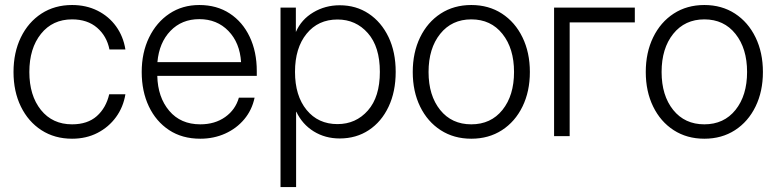

<svg xmlns="http://www.w3.org/2000/svg" viewBox="-20 -546 3114 770"><path d="M269 10.3Q199.2 10.3 146.2 -23.9Q93.3 -58.1 63.7 -118.7Q34.2 -179.2 34.2 -257.3Q34.2 -335.4 63.7 -396.2Q93.3 -457 146.2 -491.5Q199.2 -525.9 269 -525.9Q325.7 -525.9 371.1 -503.2Q416.5 -480.5 445.6 -440.2Q474.6 -399.9 482.9 -347.7H418.9Q408.2 -401.4 369.4 -434.8Q330.6 -468.3 269 -468.3Q190.9 -468.3 144.3 -410.2Q97.7 -352.1 97.7 -257.3Q97.7 -163.1 144 -105.2Q190.4 -47.4 269 -47.4Q331.1 -47.4 368.2 -80.3Q405.3 -113.3 418 -168H482.9Q474.6 -116.7 445.3 -76.4Q416 -36.1 370.8 -12.9Q325.7 10.3 269 10.3Z M783.2 10.3Q710.4 10.3 658 -24.4Q605.5 -59.1 576.9 -119.4Q548.3 -179.7 548.3 -257.3Q548.3 -335 577.9 -395.8Q607.4 -456.5 659.4 -491.2Q711.4 -525.9 779.3 -525.9Q849.6 -525.9 901.4 -491.9Q953.1 -458 981.4 -398.2Q1009.8 -338.4 1009.8 -261.2V-241.7H610.8Q612.8 -155.8 658.7 -101.6Q704.6 -47.4 783.2 -47.4Q841.8 -47.4 883.1 -76.7Q924.3 -106 938 -154.3H1001Q990.7 -105 959.7 -67.9Q928.7 -30.8 883.1 -10.3Q837.4 10.3 783.2 10.3ZM611.3 -296.9H946.8Q941.9 -374.5 896 -421.9Q850.1 -469.2 779.3 -469.2Q709 -469.2 663.6 -422.1Q618.2 -375 611.3 -296.9Z M1105 204.1V-515.6H1166.5V-418.5H1167Q1188.5 -467.8 1236.3 -496.3Q1284.2 -524.9 1342.3 -524.9Q1408.2 -524.9 1458.7 -491.2Q1509.3 -457.5 1538.1 -397.5Q1566.9 -337.4 1566.9 -257.8Q1566.9 -178.2 1538.3 -117.9Q1509.8 -57.6 1459.2 -24.2Q1408.7 9.3 1342.3 9.3Q1284.2 9.3 1238.3 -19Q1192.4 -47.4 1168.5 -97.7H1167.5V204.1ZM1333.5 -48.3Q1407.2 -48.3 1455.3 -102.8Q1503.4 -157.2 1503.4 -257.8Q1503.4 -358.4 1455.3 -413.1Q1407.2 -467.8 1333.5 -467.8Q1255.9 -467.8 1209.5 -410.6Q1163.1 -353.5 1163.1 -257.8Q1163.1 -162.1 1209.5 -105.2Q1255.9 -48.3 1333.5 -48.3Z M1870.1 10.3Q1800.3 10.3 1747.3 -23.9Q1694.3 -58.1 1664.8 -118.7Q1635.3 -179.2 1635.3 -257.3Q1635.3 -335.4 1664.8 -396.2Q1694.3 -457 1747.3 -491.5Q1800.3 -525.9 1870.1 -525.9Q1939.9 -525.9 1992.9 -491.5Q2045.9 -457 2075.4 -396.2Q2105 -335.4 2105 -257.3Q2105 -179.2 2075.4 -118.7Q2045.9 -58.1 1992.9 -23.9Q1939.9 10.3 1870.1 10.3ZM1870.1 -47.4Q1948.7 -47.4 1995.1 -105.2Q2041.5 -163.1 2041.5 -257.3Q2041.5 -351.6 1995.1 -409.9Q1948.7 -468.3 1870.1 -468.3Q1792 -468.3 1745.4 -410.2Q1698.7 -352.1 1698.7 -257.3Q1698.7 -163.1 1745.1 -105.2Q1791.5 -47.4 1870.1 -47.4Z M2525.9 -515.6V-456.1H2264.6V0H2202.1V-515.6Z M2804.7 10.3Q2734.9 10.3 2681.9 -23.9Q2628.9 -58.1 2599.4 -118.7Q2569.8 -179.2 2569.8 -257.3Q2569.8 -335.4 2599.4 -396.2Q2628.9 -457 2681.9 -491.5Q2734.9 -525.9 2804.7 -525.9Q2874.5 -525.9 2927.5 -491.5Q2980.5 -457 3010 -396.2Q3039.6 -335.4 3039.6 -257.3Q3039.6 -179.2 3010 -118.7Q2980.5 -58.1 2927.5 -23.9Q2874.5 10.3 2804.7 10.3ZM2804.7 -47.4Q2883.3 -47.4 2929.7 -105.2Q2976.1 -163.1 2976.1 -257.3Q2976.1 -351.6 2929.7 -409.9Q2883.3 -468.3 2804.7 -468.3Q2726.6 -468.3 2679.9 -410.2Q2633.3 -352.1 2633.3 -257.3Q2633.3 -163.1 2679.7 -105.2Q2726.1 -47.4 2804.7 -47.4Z"/></svg>

Font: Inter Display Light
Style: Regular
Weight: 300
Designer: Rasmus Andersson
Foundry: rsms
Version: Version 4.000;git-a52131595